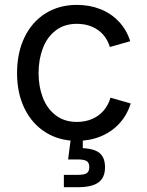

<svg xmlns="http://www.w3.org/2000/svg" viewBox="-20 -573 611 797"><path d="M50.8 -269.5Q50.8 -354 81.8 -418.2Q112.8 -482.4 169.2 -517.6Q225.6 -552.7 299.3 -552.7Q352.1 -552.7 397 -534.9Q441.9 -517.1 473.9 -482.9Q505.9 -448.7 520.5 -401.9L436 -377.9Q427.7 -406.2 409.2 -428Q390.6 -449.7 362.5 -461.9Q334.5 -474.1 299.3 -474.1Q247.1 -474.1 211.2 -446.5Q175.3 -418.9 157.7 -372.3Q140.1 -325.7 140.1 -269.5Q140.1 -213.9 157.7 -168Q175.3 -122.1 211.2 -94.5Q247.1 -66.9 299.3 -66.9Q335 -66.9 363.5 -79.6Q392.1 -92.3 411.1 -115Q430.2 -137.7 438.5 -167.5L522.5 -143.6Q507.8 -95.7 475.6 -60.5Q443.4 -25.4 397.9 -6.8Q352.5 11.7 299.3 11.7Q226.1 11.7 169.7 -23.4Q113.3 -58.6 82 -122.3Q50.8 -186 50.8 -269.5ZM245.1 152.8H302.7Q329.6 152.8 340.1 145.8Q350.6 138.7 350.6 120.6Q350.6 102.5 340.1 95.7Q329.6 88.9 302.7 88.9H262.7L277.3 -23.4H323.7V0V42Q355.5 43.5 376 52Q396.5 60.5 406.2 77.6Q416 94.7 416 121.1Q416 164.1 388.9 184.1Q361.8 204.1 303.2 204.1H245.1Z"/></svg>

Font: Raveo Variable
Style: Regular
Weight: 400
Designer: Jakub Foglar, Rasmus Andersson (Inter)
Foundry: Jakubfoglar.com
Version: Version 1.000;Glyphs 3.2.3 (3260)